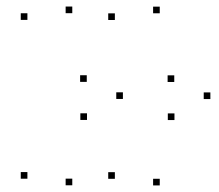

<svg xmlns="http://www.w3.org/2000/svg" viewBox="-20 -556 660 578"><path d="M505.2 -194.6V-214.6H485.2V-194.6ZM613.3 -257.8V-277.8H593.3V-257.8ZM460.9 -516V-536H440.9V-516ZM325.8 -495.8V-515.8H305.8V-495.8ZM613.3 -257.8V-277.8H593.3V-257.8ZM504.6 -309.2V-329.2H484.6V-309.2ZM325.8 -17.7V-37.7H305.8V-17.7ZM460.9 2.2V-17.8H440.9V2.2ZM241.9 -194.9V-214.9H221.9V-194.9ZM350 -258.1V-278.1H330V-258.1ZM197.6 -516.3V-536.3H177.6V-516.3ZM62.5 -496.1V-516.1H42.5V-496.1ZM350 -258.1V-278.1H330V-258.1ZM241.2 -309.5V-329.5H221.2V-309.5ZM62.5 -18V-38H42.5V-18ZM197.6 1.8V-18.2H177.6V1.8Z"/></svg>

Font: Monaspace Argon Dots Var
Style: Regular
Weight: 400
Designer: Riley Cran and the Lettermatic Team
Version: Version 1.100 (Monaspace Argon Dots)